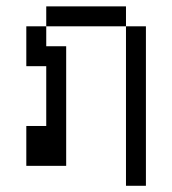

<svg xmlns="http://www.w3.org/2000/svg" viewBox="-20 -520 540 602"><path d="M375 -437.5H125V-500H375ZM62.5 -125H125V-312.5H62.5V-437.5H125V-375H187.5V0H62.5ZM375 -437.5H437.5V62.5H375Z"/></svg>

Font: 寒蝉点阵体 16px
Style: Regular
Weight: 400
Designer: Designed by Warren2060
Foundry: ChillType
Version: Version 1.000